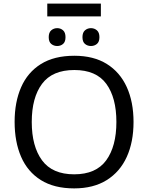

<svg xmlns="http://www.w3.org/2000/svg" viewBox="-20 -1034 821 1064"><path d="M720 -358Q720 -247 682.5 -164.5Q645 -82 571.5 -36Q498 10 391 10Q280 10 206.5 -36Q133 -82 97 -165Q61 -248 61 -359Q61 -468 97 -550.5Q133 -633 206.5 -679Q280 -725 392 -725Q499 -725 572 -679.5Q645 -634 682.5 -551.5Q720 -469 720 -358ZM156 -358Q156 -223 213 -145.5Q270 -68 391 -68Q512 -68 568.5 -145.5Q625 -223 625 -358Q625 -493 569 -569.5Q513 -646 392 -646Q270 -646 213 -569.5Q156 -493 156 -358ZM539 -1014V-943H242V-1014ZM297 -878Q316 -878 329.5 -866Q343 -854 343 -828Q343 -802 329.5 -790.5Q316 -779 297 -779Q278 -779 264 -790.5Q250 -802 250 -828Q250 -854 264 -866Q278 -878 297 -878ZM484 -878Q503 -878 517 -866Q531 -854 531 -828Q531 -802 517 -790.5Q503 -779 484 -779Q465 -779 451 -790.5Q437 -802 437 -828Q437 -854 451 -866Q465 -878 484 -878Z"/></svg>

Font: Noto Sans
Style: Regular
Weight: 400
Designer: Monotype Design Team
Foundry: Monotype Imaging Inc.
Version: Version 1.902